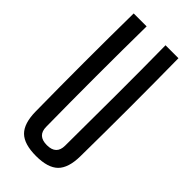

<svg xmlns="http://www.w3.org/2000/svg" viewBox="-255 -852 913 913"><g transform="rotate(45 201.5 -396.0)"><path d="M202 8Q122 8 87 -26.5Q52 -61 51 -140Q47 -470 51 -800H138Q136 -635 136 -462.5Q136 -290 138 -125Q138 -65 202 -65Q265 -65 265 -125Q266 -290 266.5 -462.5Q267 -635 265 -800H352Q356 -470 352 -140Q351 -61 316 -26.5Q281 8 202 8Z"/></g></svg>

Font: Big Shoulders Display SemiBold
Style: Regular
Weight: 600
Designer: Patric King
Foundry: XO Type Co
Version: Version 1.000; ttfautohint (v1.8.2)